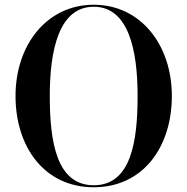

<svg xmlns="http://www.w3.org/2000/svg" viewBox="-20 -780 790 810"><path d="M375.5 10C583.5 10 705 -159.5 705 -375C705 -590.5 573.5 -760 375.5 -760C177.5 -760 45.5 -590.5 45.5 -375C45.5 -159.5 167.5 10 375.5 10ZM375.5 -751.5C522 -751.5 560.5 -569.5 560.5 -375C560.5 -180.5 532 1.5 375.5 1.5C219 1.5 190 -180.5 190 -375C190 -569.5 229 -751.5 375.5 -751.5Z"/></svg>

Font: Bodoni* 24pt Medium
Style: Regular
Weight: 500
Version: Version 2.3